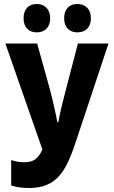

<svg xmlns="http://www.w3.org/2000/svg" viewBox="-20 -932 570 961"><path d="M367 -770C408 -770 435 -795 435 -840C435 -886 408 -912 367 -912C328 -912 301 -888 301 -840C301 -795 328 -770 367 -770ZM164 -770C204 -770 231 -795 231 -840C231 -886 204 -912 164 -912C125 -912 98 -888 98 -840C98 -794 125 -770 164 -770ZM126 9C263 9 311 -74 360 -224L523 -714H370L310 -484C297 -436 281 -371 272 -321H267C258 -370 241 -443 228 -491L166 -714H7L192 -184C169 -130 139 -120 101 -120C79 -120 59 -123 36 -131V-4C65 6 95 9 126 9Z"/></svg>

Font: Noto Sans Mono Condensed ExtraBold
Style: Regular
Weight: 800
Width: 3
Designer: Monotype Design Team
Foundry: Monotype Imaging Inc.
Version: Version 2.014